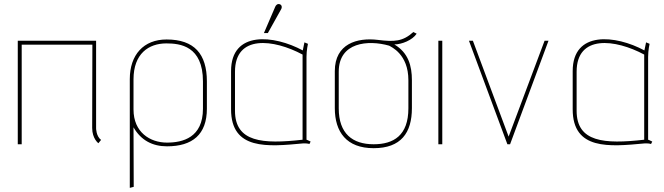

<svg xmlns="http://www.w3.org/2000/svg" viewBox="-20 -698 3215 929"><path d="M469 -21C445 -39 445 -77 445 -77V-501H66V0H85V-482H427L426 -79C426 -27 456 -5 456 -5Z M962 -172C962 -32 864 -8 788 -8C706 -8 626 -58 626 -168V-314C626 -438 699 -488 785 -488C851 -488 962 -476 962 -304ZM627 206 626 -82C662 -19 718 10 788 10C911 10 981 -47 981 -172V-304C981 -437 920 -507 786 -507C675 -507 608 -433 608 -315V211Z M1276 -538 1339 -651C1346 -662 1344 -673 1335 -677C1323 -682 1315 -673 1312 -666L1257 -538ZM1444 -22C1251 0 1117 -10 1117 -162V-351C1117 -532 1304 -509 1444 -434ZM1483 -13C1470 -20 1463 -22 1463 -22V-423C1463 -455 1470 -486 1470 -486L1453 -493L1445 -454C1306 -529 1098 -551 1098 -354V-169C1098 29 1275 12 1445 -4C1458 -5 1475 -3 1477 -1Z M1956 -174C1956 -42 1884 0 1788 0C1686 0 1619 -51 1619 -174V-351C1619 -494 1761 -506 1863 -477C1872 -471 1956 -437 1956 -310ZM1973 -310C1973 -379 1956 -443 1888 -483C1924 -483 1976 -504 1996 -535L1980 -543C1929 -497 1888 -495 1808 -505C1709 -517 1600 -487 1600 -354V-175C1600 -59 1657 19 1788 19C1920 19 1973 -55 1973 -175Z M2120 0V-501H2101V0Z M2448 0 2634 -501H2615L2441 -37L2268 -501H2249L2435 0Z M3097 -22C2904 0 2770 -10 2770 -162V-351C2770 -532 2957 -509 3097 -434ZM3136 -13C3123 -20 3116 -22 3116 -22V-423C3116 -455 3123 -486 3123 -486L3106 -493L3098 -454C2959 -529 2751 -551 2751 -354V-169C2751 29 2928 12 3098 -4C3111 -5 3128 -3 3130 -1Z"/></svg>

Font: Advent Pro
Style: Thin
Weight: 100
Designer: Andreas Kalpakidis
Foundry: Andreas Kalpakidis
Version: Version 2.002 2007